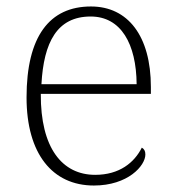

<svg xmlns="http://www.w3.org/2000/svg" viewBox="-20 -563 539 593"><path d="M270 10C375 10 429 -51 429 -86C429 -97 425 -103 418 -107C395 -61 349 -23 274 -23C172 -23 105 -106 106 -273H446V-294C446 -452 375 -543 261 -543C133 -543 62 -451 62 -262C62 -88 142 10 270 10ZM402 -303H108C115 -432 156 -512 260 -512C354 -512 401 -427 402 -303Z"/></svg>

Font: Noto Serif Sinhala ExtraLight
Style: Regular
Weight: 200
Designer: Jelle Bosma - Monotype Design Team
Foundry: Monotype Imaging Inc.
Version: Version 2.007